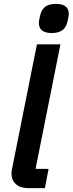

<svg xmlns="http://www.w3.org/2000/svg" viewBox="-20 -968 374 988"><path d="M246 -798C300 -798 320 -823 328 -860C333 -883 334 -889 334 -896C334 -927 316 -948 268 -948C214 -948 194 -923 186 -886C181 -863 180 -857 180 -850C180 -819 198 -798 246 -798ZM211 0 230 -99H163L291 -740H170L42 -99C40 -89 39 -83 39 -75C39 -30 71 0 123 0Z"/></svg>

Font: Braiins Sans SemiBold
Style: Italic
Weight: 600
Italic angle: -11.31°
Designer: Mike Abbink, Paul van der Laan, Pieter van Rosmalen, Jiri Chlebus, Lubos Buracinsky
Foundry: Bold Monday, Sudetype
Version: Version 1.000;hotconv 1.0.109;makeotfexe 2.5.65596